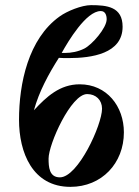

<svg xmlns="http://www.w3.org/2000/svg" viewBox="-20 -717 540 747"><path d="M377 -294C377 -232 284 -27 213 -27C171 -27 169 -68 169 -100C169 -156 256 -351 319 -351C353 -351 377 -328 377 -294ZM220 -511C245 -556 315 -674 372 -674C390 -674 395 -657 395 -642C395 -608 338 -543 308 -528C284 -516 258 -511 232 -511ZM462 -202C462 -303 396 -389 290 -389C213 -389 161 -341 112 -288C132 -361 169 -429 209 -492C220 -491 233 -491 247 -491C336 -491 457 -508 457 -613C457 -691 396 -697 334 -697C298 -697 241 -674 212 -653C90 -566 54 -392 54 -251C54 -124 106 10 254 10C376 10 462 -82 462 -202Z"/></svg>

Font: XITS Math
Style: Bold
Weight: 700
Designer: MicroPress Inc., with final additions and corrections provided by Coen Hoffman, Elsevier (retired)
Version: Version 1.302